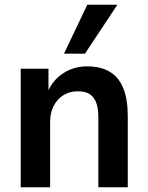

<svg xmlns="http://www.w3.org/2000/svg" viewBox="-20 -796 629 816"><path d="M68 0V-504H186V-402H181Q204 -456 249 -485Q294 -514 350 -514Q408 -514 446.5 -491Q485 -468 504 -421Q523 -374 523 -303V0H398V-297Q398 -335 389 -359.5Q380 -384 361 -396Q342 -408 311 -408Q276 -408 249.5 -391.5Q223 -375 208 -345.5Q193 -316 193 -278V0ZM252 -568 351 -776H479L341 -568Z"/></svg>

Font: Nunitoga
Style: Bold
Weight: 700
Designer: Vernon Adams
Foundry: Vernon Adams
Version: Version 1.0